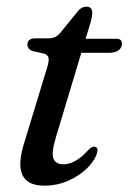

<svg xmlns="http://www.w3.org/2000/svg" viewBox="-20 -560 394 589"><path d="M116 -395.5 79.5 -403.5Q64 -410 64 -423Q64 -442.5 90 -442.5H131Q151 -442.5 165 -459.5L218 -524.5Q229.5 -539.5 245 -539.5Q263 -539.5 263 -521Q263 -509 256 -485L242.5 -441H338Q354 -441 354 -426Q354 -413 343.5 -405.5Q333 -398 315 -398H229.5L151.5 -139Q137 -90.5 144 -73.2Q151 -56 174.5 -56Q211.5 -56 250.5 -99.5Q261.5 -111 269.5 -110Q281.5 -109.5 278.5 -93.5Q272.5 -70 249.5 -46.2Q226.5 -22.5 191.5 -6.5Q156.5 9.5 115.5 9.5Q12.5 9.5 54.5 -122.5L122.5 -346Q130.5 -370 129.2 -380.5Q128 -391 116 -395.5Z"/></svg>

Font: Fraunces 72pt S050
Style: Italic
Weight: 400
Italic angle: -16°
Version: Version 1.000; ttfautohint (v1.8.3)